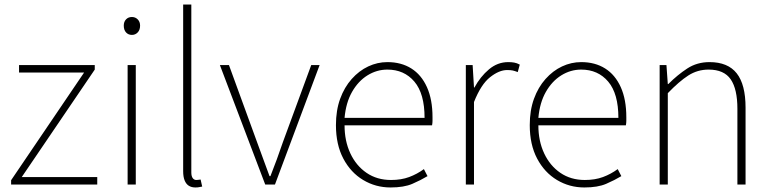

<svg xmlns="http://www.w3.org/2000/svg" viewBox="-20 -814 3405 847"><path d="M29 0V-19L351 -494H64V-527H398V-507L76 -33H409V0Z M543 0V-527H579V0ZM562 -660Q546 -660 536 -671Q526 -682 526 -701Q526 -718 536 -728.5Q546 -739 562 -739Q577 -739 587.5 -728.5Q598 -718 598 -701Q598 -682 587.5 -671Q577 -660 562 -660Z M842 13Q825 13 813 5.5Q801 -2 794.5 -18Q788 -34 788 -59V-794H824V-53Q824 -37 830 -28.5Q836 -20 846 -20Q849 -20 853 -20.5Q857 -21 865 -22L872 9Q865 10 859 11.5Q853 13 842 13Z M1150 0 950 -527H990L1114 -187Q1128 -149 1142 -110.5Q1156 -72 1169 -37H1173Q1187 -72 1201 -110.5Q1215 -149 1228 -187L1353 -527H1390L1193 0Z M1703 13Q1637 13 1582 -20Q1527 -53 1494.5 -114.5Q1462 -176 1462 -262Q1462 -327 1480.5 -378Q1499 -429 1531.5 -465.5Q1564 -502 1604.5 -521Q1645 -540 1689 -540Q1750 -540 1794.5 -512Q1839 -484 1863.5 -429.5Q1888 -375 1888 -297Q1888 -289 1888 -280.5Q1888 -272 1886 -261H1500Q1500 -192 1525.5 -137.5Q1551 -83 1597 -51.5Q1643 -20 1705 -20Q1750 -20 1785 -33Q1820 -46 1850 -68L1866 -37Q1836 -19 1799 -3Q1762 13 1703 13ZM1500 -294H1853Q1853 -401 1808 -454Q1763 -507 1689 -507Q1642 -507 1601 -481.5Q1560 -456 1533 -408.5Q1506 -361 1500 -294Z M2035 0V-527H2065L2071 -428H2073Q2099 -476 2137 -508Q2175 -540 2222 -540Q2236 -540 2248 -538Q2260 -536 2273 -529L2264 -496Q2251 -501 2242 -503Q2233 -505 2217 -505Q2182 -505 2142 -473.5Q2102 -442 2071 -364V0Z M2558 13Q2492 13 2437 -20Q2382 -53 2349.5 -114.5Q2317 -176 2317 -262Q2317 -327 2335.5 -378Q2354 -429 2386.5 -465.5Q2419 -502 2459.5 -521Q2500 -540 2544 -540Q2605 -540 2649.5 -512Q2694 -484 2718.5 -429.5Q2743 -375 2743 -297Q2743 -289 2743 -280.5Q2743 -272 2741 -261H2355Q2355 -192 2380.5 -137.5Q2406 -83 2452 -51.5Q2498 -20 2560 -20Q2605 -20 2640 -33Q2675 -46 2705 -68L2721 -37Q2691 -19 2654 -3Q2617 13 2558 13ZM2355 -294H2708Q2708 -401 2663 -454Q2618 -507 2544 -507Q2497 -507 2456 -481.5Q2415 -456 2388 -408.5Q2361 -361 2355 -294Z M2890 0V-527H2920L2926 -443H2928Q2969 -484 3012 -512Q3055 -540 3110 -540Q3191 -540 3230 -490.5Q3269 -441 3269 -339V0H3233V-334Q3233 -421 3203.5 -464Q3174 -507 3106 -507Q3057 -507 3016.5 -481Q2976 -455 2926 -403V0Z"/></svg>

Font: Noto Sans SC Thin
Style: Regular
Weight: 100
Designer: Ryoko NISHIZUKA 西塚涼子 (kana, bopomofo & ideographs); Paul D. Hunt (Latin, Greek & Cyrillic); Sandoll Communications 산돌커뮤니
Foundry: Adobe
Version: Version 2.004-H2;hotconv 1.0.118;makeotfexe 2.5.65603